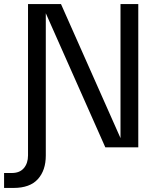

<svg xmlns="http://www.w3.org/2000/svg" viewBox="-67 -725 772 945"><path d="M-46.9 200V126.5H-9Q30.3 126.5 50.6 102.3Q70.9 78.1 70.9 40V-705H233.2L526.1 -45.2V-705H613.6V0H451.3L158.4 -659.8V40.5Q158.4 113.6 119.2 156.8Q80.1 200 -0.4 200Z"/></svg>

Font: TikTok Sans Light
Style: Regular
Weight: 300
Version: Version 4.000